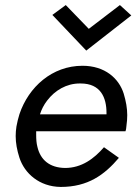

<svg xmlns="http://www.w3.org/2000/svg" viewBox="-20 -730 540 759"><path d="M331 -616 240 -710 187 -671 321 -530 499 -669 454 -710ZM391 -148C352 -103 303 -66 237 -66C176 -67 140 -98 128 -149C124 -164 123 -180 123 -197C123 -201 123 -206 123 -211H476C479 -219 479 -226 480 -234C482 -248 483 -261 483 -275C483 -302 478 -330 469 -360C450 -420 395 -470 306 -470C186 -470 93 -386 57 -279C52 -263 48 -247 45 -230C43 -217 42 -205 42 -192C42 -165 47 -137 57 -106C77 -45 135 8 220 9C328 9 393 -39 450 -106ZM138 -278C144 -297 153 -315 166 -332C197 -373 243 -400 295 -400C296 -400 298 -400 299 -400C378 -400 401 -344 401 -284C401 -282 401 -280 401 -278Z"/></svg>

Font: Jost
Style: Italic
Weight: 400
Italic angle: -5°
Version: Version 3.710